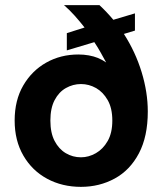

<svg xmlns="http://www.w3.org/2000/svg" viewBox="-20 -720 632 747"><path d="M505 -668V-601L462 -588Q507 -518 531 -439.5Q555 -361 555 -286Q555 -189 520.5 -123.5Q486 -58 426.5 -25.5Q367 7 295 7Q222 7 163.5 -24.5Q105 -56 71 -114.5Q37 -173 37 -251Q37 -330 70.5 -387.5Q104 -445 160 -476.5Q216 -508 285 -508Q306 -508 325.5 -504.5Q345 -501 361 -494.5Q377 -488 393 -477Q383 -495 372 -515Q361 -535 347 -556L240 -524V-591L309 -613Q291 -636 271 -658.5Q251 -681 229 -700H367Q395 -674 421 -643ZM295 -108Q325 -108 353 -124Q381 -140 399 -171.5Q417 -203 417 -251Q417 -299 399 -330.5Q381 -362 353.5 -377.5Q326 -393 295 -393Q264 -393 236.5 -377.5Q209 -362 192.5 -330.5Q176 -299 176 -251Q176 -203 192.5 -171.5Q209 -140 236 -124Q263 -108 295 -108Z"/></svg>

Font: Albert Sans
Style: Bold
Weight: 700
Designer: Andreas Rasmussen
Foundry: a.Foundry
Version: Version 1.025